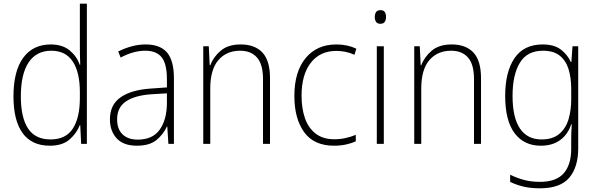

<svg xmlns="http://www.w3.org/2000/svg" viewBox="-20 -780 3237 1041"><path d="M250 10Q152 10 102.5 -58.5Q53 -127 53 -257Q53 -395 106 -467Q159 -539 255 -539Q319 -539 358 -506.5Q397 -474 412 -429H415Q413 -481 413 -530V-760H451V0H420L415 -102H413Q396 -58 357.5 -24Q319 10 250 10ZM254 -24Q337 -24 375 -83Q413 -142 413 -248V-281Q413 -388 374.5 -446.5Q336 -505 258 -505Q178 -505 135.5 -442Q93 -379 93 -257Q93 -143 132 -83.5Q171 -24 254 -24Z M770 -539Q848 -539 885.5 -495.5Q923 -452 923 -355V0H893L887 -94H885Q866 -52 828.5 -21Q791 10 722 10Q649 10 612.5 -30Q576 -70 576 -133Q576 -212 634 -252.5Q692 -293 799 -300L885 -306V-349Q885 -434 856.5 -469.5Q828 -505 768 -505Q736 -505 703 -496Q670 -487 634 -468L621 -501Q655 -518 692.5 -528.5Q730 -539 770 -539ZM802 -269Q712 -263 663.5 -230.5Q615 -198 615 -133Q615 -80 644.5 -51.5Q674 -23 727 -23Q807 -23 845.5 -76.5Q884 -130 885 -219V-274Z M1285 -539Q1362 -539 1403 -495Q1444 -451 1444 -356V0H1406V-351Q1406 -431 1373.5 -468Q1341 -505 1282 -505Q1208 -505 1164 -454Q1120 -403 1120 -300V0H1082V-529H1112L1117 -426H1120Q1136 -470 1176 -504.5Q1216 -539 1285 -539Z M1791 10Q1682 10 1629 -63.5Q1576 -137 1576 -260Q1576 -391 1637 -465Q1698 -539 1804 -539Q1864 -539 1912 -516L1902 -483Q1878 -494 1853 -499Q1828 -504 1804 -504Q1715 -504 1665 -439.5Q1615 -375 1615 -261Q1615 -192 1633.5 -139Q1652 -86 1691.5 -55.5Q1731 -25 1793 -25Q1824 -25 1853.5 -31.5Q1883 -38 1909 -49V-14Q1886 -3 1856 3.5Q1826 10 1791 10Z M2042 -725Q2060 -725 2066.5 -714.5Q2073 -704 2073 -688Q2073 -672 2066 -661.5Q2059 -651 2042 -651Q2026 -651 2019 -661.5Q2012 -672 2012 -688Q2012 -704 2019 -714.5Q2026 -725 2042 -725ZM2061 -529V0H2023V-529Z M2429 -539Q2506 -539 2547 -495Q2588 -451 2588 -356V0H2550V-351Q2550 -431 2517.5 -468Q2485 -505 2426 -505Q2352 -505 2308 -454Q2264 -403 2264 -300V0H2226V-529H2256L2261 -426H2264Q2280 -470 2320 -504.5Q2360 -539 2429 -539Z M2922 -539Q2984 -539 3020 -512Q3056 -485 3075 -444H3078L3084 -529H3115V24Q3115 126 3066.5 183.5Q3018 241 2907 241Q2856 241 2817 231.5Q2778 222 2746 206V167Q2779 184 2819 195Q2859 206 2907 206Q2996 206 3036.5 159.5Q3077 113 3077 27V-12Q3077 -36 3077.5 -58Q3078 -80 3080 -106H3077Q3059 -51 3017 -20.5Q2975 10 2912 10Q2821 10 2770 -58Q2719 -126 2719 -260Q2719 -390 2769.5 -464.5Q2820 -539 2922 -539ZM2924 -505Q2838 -505 2798.5 -439.5Q2759 -374 2759 -260Q2759 -143 2799 -83.5Q2839 -24 2916 -24Q2978 -24 3013.5 -55Q3049 -86 3063 -135Q3077 -184 3077 -239V-299Q3077 -359 3062.5 -405.5Q3048 -452 3014.5 -478.5Q2981 -505 2924 -505Z"/></svg>

Font: Noto Sans Gujarati UI SemiCondensed ExtraLight
Style: Regular
Weight: 200
Width: 4
Designer: Jelle Bosma - Monotype Design Team, Universal Thirst
Foundry: Monotype Imaging Inc.
Version: Version 2.106; ttfautohint (v1.8.4.7-5d5b)